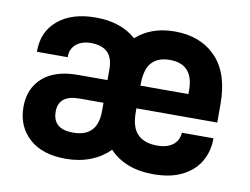

<svg xmlns="http://www.w3.org/2000/svg" viewBox="-63 -614 922 708"><g transform="rotate(10 397.5 -260.0)"><path d="M447.3 -209Q447.3 -151.4 472.7 -126Q498 -100.6 545.9 -100.6Q582 -100.6 603.5 -116.2Q625 -131.8 627.9 -160.2V-163.1H746.1V-158.2Q746.1 -114.3 723.6 -75.2Q702.1 -38.1 657.2 -15.6Q614.3 5.9 549.8 5.9Q445.3 5.9 385.7 -56.6Q355.5 -26.4 315.4 -10.7Q273.4 5.9 221.7 5.9Q135.7 5.9 86.9 -37.1Q36.1 -82 36.1 -156.2Q36.1 -225.6 83 -266.6Q128.9 -306.6 213.9 -306.6H324.2V-347.7Q324.2 -430.7 241.2 -430.7Q206.1 -430.7 185.5 -413.1Q165 -395.5 165 -367.2V-364.3H49.8V-368.2Q49.8 -440.4 101.6 -483.4Q153.3 -526.4 242.2 -526.4Q336.9 -526.4 393.6 -475.6Q450.2 -526.4 538.1 -526.4Q634.8 -526.4 692.4 -466.8Q750 -407.2 750 -292V-222.7H447.3ZM447.3 -310.5V-307.6H627V-321.3Q627 -419.9 538.1 -419.9Q494.1 -419.9 470.7 -394.5Q447.3 -369.1 447.3 -310.5ZM324.2 -190.4V-221.7H234.4Q156.2 -221.7 156.2 -159.2Q156.2 -93.8 232.4 -93.8Q324.2 -93.8 324.2 -190.4Z"/></g></svg>

Font: Altinn-DIN
Style: DIN-Bold
Weight: 700
Designer: Charles Nix
Foundry: Altinn
Version: Version 2.00